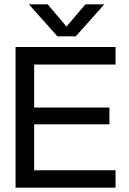

<svg xmlns="http://www.w3.org/2000/svg" viewBox="-20 -868 596 888"><path d="M330.5 -700H245.5L113.5 -848H200.5L287.5 -745L375 -848H462.5ZM514.5 -650.5V-569.5H138V-370.5H486V-293H138V-80.5H514.5V0H52V-650.5Z"/></svg>

Font: Overused Grotesk
Style: Regular
Weight: 450
Version: Version 0.004